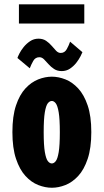

<svg xmlns="http://www.w3.org/2000/svg" viewBox="-20 -873 490 904"><path d="M224.1 11Q193 11 160.1 -1.8Q127.3 -14.6 99.9 -44.5Q72.5 -74.3 55.5 -125Q38.4 -175.7 38.4 -251Q38.4 -326.3 55.3 -376.5Q72.1 -426.8 99.7 -456.6Q127.3 -486.4 159.9 -499.2Q192.6 -512 224.1 -512Q255.4 -512 288 -499.2Q320.6 -486.4 348.2 -456.6Q375.8 -426.8 392.8 -376.5Q409.9 -326.3 409.9 -251Q409.9 -175.7 392.8 -125Q375.8 -74.3 348.2 -44.5Q320.6 -14.6 288 -1.8Q255.4 11 224.1 11ZM224.1 -103.4Q233.9 -103.4 242.5 -114.3Q251.1 -125.1 256.4 -156.9Q261.7 -188.6 261.7 -251Q261.7 -312.4 256.4 -343.9Q251.1 -375.4 242.5 -386.5Q233.9 -397.6 224.1 -397.6Q213.6 -397.6 204.9 -386.5Q196.3 -375.4 191 -343.9Q185.7 -312.4 185.7 -251Q185.7 -188.6 191.2 -156.9Q196.7 -125.1 205.4 -114.3Q214 -103.4 224.1 -103.4ZM270.5 -538.3Q249.5 -538.3 234.6 -548.2Q219.6 -558.1 208.4 -570.9Q197.2 -583.8 187.2 -593.7Q177.2 -603.6 165.6 -603.6Q146.2 -603.6 136.4 -586Q126.5 -568.4 120.2 -551.5L62.1 -600Q63.6 -605.6 70.9 -620.2Q78.2 -634.9 91.1 -651.1Q104.1 -667.3 121.7 -679.1Q139.3 -690.9 161.2 -690.9Q182.2 -690.9 197.2 -680.8Q212.1 -670.6 223.4 -657.3Q234.6 -643.9 244.4 -633.8Q254.2 -623.7 265.8 -623.7Q284.4 -623.7 294.3 -641.5Q304.2 -659.4 310.1 -676.8L368.1 -627.3Q366.2 -622.1 358.9 -607.7Q351.6 -593.3 339.2 -577.3Q326.7 -561.4 309.6 -549.8Q292.5 -538.3 270.5 -538.3ZM69.1 -852.6H376.9V-762.2H69.1Z"/></svg>

Font: League Mono Thin Condensed
Style: Regular
Weight: 100
Width: 1
Designer: Tyler Finck
Foundry: The League of Moveable Type / Tyler Finck
Version: Version 2.300;RELEASE